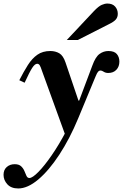

<svg xmlns="http://www.w3.org/2000/svg" viewBox="-84 -750 694 1084"><path d="M19 314Q-21 314 -42.5 290.5Q-64 267 -64 237Q-64 209 -46 193Q-28 177 -1 177Q23 177 35.5 189Q48 201 54 216Q60 231 65.5 243Q71 255 82 255Q99 255 133 220.5Q167 186 208 126.5Q249 67 288 -7L320 -68L437 -379Q455 -429 478 -445.5Q501 -462 528 -462Q561 -462 575.5 -445Q590 -428 590 -402Q590 -374 573 -356Q556 -338 527 -338Q512 -338 501.5 -345Q491 -352 483 -352Q476 -352 470 -345.5Q464 -339 455 -317L358 -83Q310 33 251 123Q192 213 132 263.5Q72 314 19 314ZM289 25 153 -350Q146 -372 140.5 -381Q135 -390 126 -390Q113 -390 98 -367Q83 -344 55 -283L25 -297Q50 -346 73.5 -383Q97 -420 127 -441Q157 -462 200 -462Q229 -462 251 -449Q273 -436 286 -397L359 -182H363L372 -144ZM293 -524 447 -688Q473 -715 490.5 -722.5Q508 -730 522 -730Q551 -730 566 -713Q581 -696 581 -672Q581 -653 570 -640Q559 -627 530 -613L355 -524Z"/></svg>

Font: Libre Bodoni
Style: Bold Italic
Weight: 700
Italic angle: -13°
Version: Version 2.005;gftools[0.9.23]